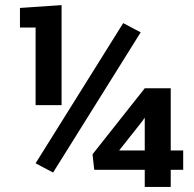

<svg xmlns="http://www.w3.org/2000/svg" viewBox="-20 -741 769 761"><path d="M224.1 -324.2H121.1V-631.8H59.1V-709.5L224.1 -720.7ZM190.4 -57.1 121.1 -93.8 468.3 -649.4 537.6 -612.8ZM656.7 -144.5H706.1V-67.9H656.7V0H553.7V-67.9H353.5L346.7 -129.4L553.7 -391.1H656.7ZM452.1 -144.5H553.7V-272.5L552.2 -272.9L544.4 -261.2Z"/></svg>

Font: Roboto Web
Style: Bold
Weight: 700
Designer: Google
Version: Version 1.200310; 2013